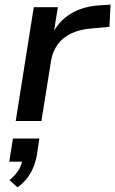

<svg xmlns="http://www.w3.org/2000/svg" viewBox="-20 -523 498 830"><path d="M48 0 126 -492H230L211 -373H205Q232 -431 285.5 -463.5Q339 -496 412 -500L458 -503L453 -407L376 -400Q324 -396 287 -378Q250 -360 229 -330.5Q208 -301 201 -262L159 0ZM56 287 21 256Q49 232 62 209.5Q75 187 78 161L97 176H20L36 76H150L139 150Q131 192 112 225.5Q93 259 56 287Z"/></svg>

Font: Nunito Sans 10pt SemiExpanded SemiBold
Style: Italic
Weight: 600
Width: 6
Italic angle: -9°
Designer: Vernon Adams
Foundry: Vernon Adams
Version: Version 3.101;gftools[0.9.27]